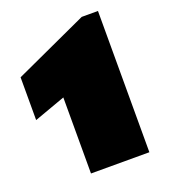

<svg xmlns="http://www.w3.org/2000/svg" viewBox="-118 -710 702 797"><g transform="rotate(-20 232.5 -312.0)"><path d="M147.9 -335.9 9.8 -286.1V-475.1L334 -624H405.8V0H147.9Z"/></g></svg>

Font: Fz Rammetto One
Style: Regular
Weight: 400
Designer: Vernon Adams
Foundry: Vernon Adams
Version: Vit hóa bi c Thuy @ FontZin.Com